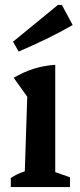

<svg xmlns="http://www.w3.org/2000/svg" viewBox="-20 -762 324 782"><path d="M24 0V-37Q36 -45 50 -52Q64 -59 81 -64L91 -368L36 -445Q74 -468 116 -481.5Q158 -495 205 -498V-61L265 -40V0ZM56 -552 33 -592 216 -742H232L276 -660Q222 -629 167 -602.5Q112 -576 56 -552Z"/></svg>

Font: Piazzolla SemiBold
Style: Regular
Weight: 600
Designer: Juan Pablo del Peral
Foundry: Huerta Tipografica
Version: Version 1.330